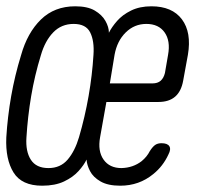

<svg xmlns="http://www.w3.org/2000/svg" viewBox="-40 -580 660 610"><path d="M542 -324Q536 -290 516.5 -273Q497 -256 463 -256H298L278 -144Q270 -100 289 -73Q308 -46 346 -46Q383 -47 410 -68Q427 -82 436 -100Q445 -114 453 -119.5Q461 -125 473 -125Q492 -125 498 -115.5Q504 -106 495 -89Q478 -52 447 -27Q402 10 342 10Q303 10 279.5 -3.5Q256 -17 246 -36.5Q236 -56 235 -73Q227 -56 209.5 -36.5Q192 -17 163.5 -3.5Q135 10 94 10Q29 10 3 -32Q-23 -74 -20 -143Q-16 -209 -4.5 -274.5Q7 -340 27 -405Q47 -476 90 -518Q133 -560 199 -560Q238 -560 261 -546.5Q284 -533 295 -513.5Q306 -494 306 -476Q315 -494 332 -513.5Q349 -533 376.5 -546.5Q404 -560 441 -560Q507 -560 538 -518.5Q569 -477 557 -406ZM114 -46Q152 -46 175 -73Q198 -100 211 -144Q230 -209 241.5 -275Q253 -341 257 -406Q260 -450 246.5 -477Q233 -504 194 -504Q155 -504 129 -477Q103 -450 90 -405Q70 -340 59 -274.5Q48 -209 44 -143Q41 -99 58 -72.5Q75 -46 114 -46ZM309 -315H444Q461 -315 470.5 -323.5Q480 -332 484 -348L494 -406Q502 -450 483 -477Q464 -504 425 -504Q387 -504 359.5 -477Q332 -450 324 -406Z"/></svg>

Font: Maple Mono NL ExtraLight
Style: Italic
Weight: 275
Italic angle: -10°
Monospace: yes
Designer: subframe7536
Version: Version 7.000